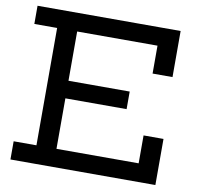

<svg xmlns="http://www.w3.org/2000/svg" viewBox="-82 -838 958 925"><g transform="rotate(10 396.5 -376.0)"><path d="M537 -422V-336H195V-422ZM639.5 -225.5H737V0H28V-89H139.5V-663H28V-752H728V-526.5H630.5V-663H237.5V-89H639.5Z"/></g></svg>

Font: Hepta Slab ExtraLight Medium
Style: Regular
Weight: 500
Version: Version 1.100